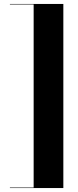

<svg xmlns="http://www.w3.org/2000/svg" viewBox="-20 -800 394 970"><path d="M30 -780H300V150H30V147.5H150V-777.5H30Z"/></svg>

Font: Bodoni* 72pt
Style: Bold
Weight: 700
Version: Version 2.3